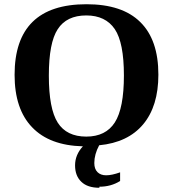

<svg xmlns="http://www.w3.org/2000/svg" viewBox="-20 -680 817 908"><path d="M450 203V208Q394 208 365 180Q335 152 335 102Q335 52 372 12Q214 8 132 -78Q49 -164 49 -326Q49 -660 389 -660Q558 -660 643 -576Q729 -492 729 -327Q729 -178 657 -92Q585 -6 449 7Q426 50 426 91Q426 119 441 134Q456 149 482 149Q509 149 548 135V176Q505 203 450 203ZM211 -323V-322Q211 -166 253 -100Q295 -34 388 -34Q480 -34 523 -101Q566 -168 566 -323Q566 -478 523 -542Q479 -607 388 -607Q295 -607 253 -542Q211 -478 211 -323Z"/></svg>

Font: Libra Serif Modern
Style: Bold
Weight: 700
Designer: Stefan Peev, Context Ltd
Foundry: Ascender Corporation
Version: Version 1.000